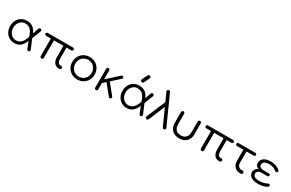

<svg xmlns="http://www.w3.org/2000/svg" viewBox="206 -2494 6276 4142"><g transform="rotate(30 3344.0 -423.0)"><path d="M320 5Q248 5 189 -30.5Q130 -66 95.5 -129Q61 -192 61 -273Q61 -351 93 -414Q125 -477 184 -514.5Q243 -552 323 -552Q432 -552 496.5 -489Q561 -426 586 -315L536 -265Q511 -352 478.5 -399.5Q446 -447 406 -465Q366 -483 319 -483Q264 -483 223 -454Q182 -425 159 -377.5Q136 -330 136 -273Q136 -215 160.5 -168Q185 -121 227 -93Q269 -65 323 -65Q372 -65 407 -85Q442 -105 467.5 -139Q493 -173 511.5 -215Q530 -257 546 -300L586 -236Q566 -183 542.5 -139Q519 -95 488.5 -62.5Q458 -30 416.5 -12.5Q375 5 320 5ZM671 4Q643 5 633 -21L534 -273L591 -314L703 -48Q705 -45 705 -41.5Q705 -38 705 -36Q705 -19 696 -8Q687 3 671 4ZM585 -230 534 -285 619 -525Q623 -537 632 -543.5Q641 -550 655 -550Q671 -550 681.5 -539Q692 -528 692 -511Q692 -509 691.5 -506Q691 -503 690 -500Z M996 0Q980 0 968.5 -11Q957 -22 957 -39V-476H837Q822 -476 812 -486.5Q802 -497 802 -511Q802 -526 812 -536.5Q822 -547 837 -547H1468Q1484 -547 1493.5 -536.5Q1503 -526 1503 -511Q1503 -497 1493.5 -486.5Q1484 -476 1468 -476H1347V-193Q1347 -142 1366.5 -109.5Q1386 -77 1432 -77H1447Q1462 -77 1472.5 -66Q1483 -55 1483 -38Q1483 -21 1470.5 -10.5Q1458 0 1440 0H1430Q1377 0 1341.5 -25Q1306 -50 1288 -93.5Q1270 -137 1270 -193V-476H1035V-39Q1035 -22 1023.5 -11Q1012 0 996 0Z M1887 5Q1807 5 1744 -31Q1681 -67 1645 -130Q1609 -193 1609 -273Q1609 -354 1645 -417Q1681 -480 1744 -516Q1807 -552 1887 -552Q1967 -552 2029.5 -516Q2092 -480 2128 -417Q2164 -354 2165 -273Q2165 -193 2128.5 -130Q2092 -67 2029.5 -31Q1967 5 1887 5ZM1887 -65Q1945 -65 1991 -92Q2037 -119 2063 -166Q2089 -213 2089 -273Q2089 -333 2063 -380.5Q2037 -428 1991 -455Q1945 -482 1887 -482Q1829 -482 1783 -455Q1737 -428 1710.5 -380.5Q1684 -333 1684 -273Q1684 -213 1710.5 -166Q1737 -119 1783 -92Q1829 -65 1887 -65Z M2378 -183 2331 -234 2673 -543Q2685 -554 2698 -553.5Q2711 -553 2722 -541Q2733 -529 2732.5 -515.5Q2732 -502 2720 -492ZM2353 0Q2336 0 2325.5 -10.5Q2315 -21 2315 -38V-509Q2315 -526 2325.5 -536.5Q2336 -547 2353 -547Q2370 -547 2380.5 -536.5Q2391 -526 2391 -509V-38Q2391 -21 2380.5 -10.5Q2370 0 2353 0ZM2723 -5Q2710 6 2696 4.5Q2682 3 2672 -10L2449 -284L2503 -332L2728 -55Q2738 -43 2737 -29.5Q2736 -16 2723 -5Z M3117 5Q3045 5 2986 -30.5Q2927 -66 2892.5 -129Q2858 -192 2858 -273Q2858 -351 2890 -414Q2922 -477 2981 -514.5Q3040 -552 3120 -552Q3229 -552 3293.5 -489Q3358 -426 3383 -315L3333 -265Q3308 -352 3275.5 -399.5Q3243 -447 3203 -465Q3163 -483 3116 -483Q3061 -483 3020 -454Q2979 -425 2956 -377.5Q2933 -330 2933 -273Q2933 -215 2957.5 -168Q2982 -121 3024 -93Q3066 -65 3120 -65Q3169 -65 3204 -85Q3239 -105 3264.5 -139Q3290 -173 3308.5 -215Q3327 -257 3343 -300L3383 -236Q3363 -183 3339.5 -139Q3316 -95 3285.5 -62.5Q3255 -30 3213.5 -12.5Q3172 5 3117 5ZM3468 4Q3440 5 3430 -21L3331 -273L3388 -314L3500 -48Q3502 -45 3502 -41.5Q3502 -38 3502 -36Q3502 -19 3493 -8Q3484 3 3468 4ZM3382 -230 3331 -285 3416 -525Q3420 -537 3429 -543.5Q3438 -550 3452 -550Q3468 -550 3478.5 -539Q3489 -528 3489 -511Q3489 -509 3488.5 -506Q3488 -503 3487 -500ZM3132 -640Q3114 -640 3103.5 -651Q3093 -662 3093 -675Q3093 -681 3094 -686Q3095 -691 3097 -697L3159 -824Q3167 -839 3176 -845.5Q3185 -852 3198 -852Q3216 -852 3226.5 -841Q3237 -830 3237 -816Q3237 -811 3236 -806Q3235 -801 3233 -796L3170 -667Q3162 -651 3152.5 -645.5Q3143 -640 3132 -640Z M4042 0Q4028 0 4020 -6.5Q4012 -13 4006 -25L3688 -730Q3686 -733 3685 -737.5Q3684 -742 3684 -747Q3684 -763 3694.5 -774.5Q3705 -786 3722 -786Q3734 -786 3744.5 -779Q3755 -772 3760 -760L4078 -55Q4081 -48 4081 -39Q4081 -22 4069.5 -11Q4058 0 4042 0ZM3621 0Q3604 0 3593 -11Q3582 -22 3582 -39Q3582 -48 3584 -55L3819 -610L3858 -508L3657 -26Q3652 -14 3642 -7Q3632 0 3621 0Z M4427 6Q4356 6 4300.5 -22Q4245 -50 4213 -104.5Q4181 -159 4181 -238V-509Q4181 -525 4192 -536Q4203 -547 4220 -547Q4236 -547 4247 -536Q4258 -525 4258 -509V-246Q4258 -185 4280 -145.5Q4302 -106 4340 -86.5Q4378 -67 4427 -67Q4476 -67 4514 -86.5Q4552 -106 4573.5 -145.5Q4595 -185 4595 -246V-509Q4595 -525 4606 -536Q4617 -547 4634 -547Q4650 -547 4661 -536Q4672 -525 4672 -509V-238Q4672 -159 4640.5 -104.5Q4609 -50 4553.5 -22Q4498 6 4427 6Z M4986 0Q4970 0 4958.5 -11Q4947 -22 4947 -39V-476H4827Q4812 -476 4802 -486.5Q4792 -497 4792 -511Q4792 -526 4802 -536.5Q4812 -547 4827 -547H5458Q5474 -547 5483.5 -536.5Q5493 -526 5493 -511Q5493 -497 5483.5 -486.5Q5474 -476 5458 -476H5337V-193Q5337 -142 5356.5 -109.5Q5376 -77 5422 -77H5437Q5452 -77 5462.5 -66Q5473 -55 5473 -38Q5473 -21 5460.5 -10.5Q5448 0 5430 0H5420Q5367 0 5331.5 -25Q5296 -50 5278 -93.5Q5260 -137 5260 -193V-476H5025V-39Q5025 -22 5013.5 -11Q5002 0 4986 0Z M5936 0Q5883 0 5841.5 -25Q5800 -50 5776.5 -93.5Q5753 -137 5753 -193V-476H5593Q5578 -476 5568 -486.5Q5558 -497 5558 -511Q5558 -526 5568 -536.5Q5578 -547 5593 -547H6011Q6027 -547 6036.5 -536.5Q6046 -526 6046 -511Q6046 -497 6036.5 -486.5Q6027 -476 6011 -476H5830V-193Q5830 -142 5860 -109.5Q5890 -77 5937 -77H5965Q5980 -77 5990.5 -66Q6001 -55 6001 -38Q6001 -21 5989 -10.5Q5977 0 5958 0Z M6388 5Q6302 5 6250.5 -17.5Q6199 -40 6176.5 -75.5Q6154 -111 6154 -149Q6154 -188 6174 -221Q6194 -254 6244 -275Q6203 -293 6183 -320Q6163 -347 6163 -390Q6163 -433 6187.5 -470Q6212 -507 6263 -529.5Q6314 -552 6393 -552Q6452 -552 6496.5 -540.5Q6541 -529 6572.5 -511Q6604 -493 6624 -475Q6632 -467 6635.5 -459.5Q6639 -452 6639 -446Q6639 -433 6628.5 -422.5Q6618 -412 6604 -412Q6597 -412 6589.5 -415Q6582 -418 6575 -424Q6545 -448 6501 -466.5Q6457 -485 6393 -485Q6341 -485 6307 -472.5Q6273 -460 6256.5 -438.5Q6240 -417 6240 -389Q6240 -346 6273.5 -327Q6307 -308 6355 -308H6485Q6501 -308 6511 -298.5Q6521 -289 6521 -274Q6521 -261 6512 -251Q6503 -241 6486 -241H6349Q6282 -241 6255 -216Q6228 -191 6228 -158Q6228 -110 6268 -86Q6308 -62 6388 -62Q6418 -62 6452 -67.5Q6486 -73 6517 -82.5Q6548 -92 6567 -103Q6578 -110 6585 -113Q6592 -116 6598 -116Q6614 -116 6623 -105Q6632 -94 6632 -82Q6632 -73 6628 -66.5Q6624 -60 6614 -52Q6597 -37 6562.5 -24Q6528 -11 6483 -3Q6438 5 6388 5Z"/></g></svg>

Font: Comfortaa
Style: Regular
Weight: 400
Designer: Johan Aakerlund
Foundry: Johan Aakerlund
Version: Version 3.104; ttfautohint (v1.8.1.43-b0c9)